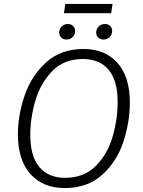

<svg xmlns="http://www.w3.org/2000/svg" viewBox="-20 -945 728 976"><path d="M640 -424Q640 -324 607 -224Q574 -124 499.5 -56.5Q425 11 309 11Q199 11 135 -60Q71 -131 71 -262Q71 -359 105 -459Q139 -559 214 -627.5Q289 -696 404 -696Q514 -696 577 -625.5Q640 -555 640 -424ZM134 -260Q134 -150 180.5 -95.5Q227 -41 310 -41Q408 -41 468 -102.5Q528 -164 553 -252Q578 -340 578 -427Q578 -536 532 -590.5Q486 -645 401 -645Q305 -645 245.5 -583.5Q186 -522 160 -434Q134 -346 134 -260ZM281 -779Q281 -798 293.5 -810.5Q306 -823 325 -823Q341 -823 351.5 -813Q362 -803 362 -787Q362 -769 349.5 -756.5Q337 -744 318 -744Q302 -744 291.5 -754Q281 -764 281 -779ZM469 -779Q469 -798 482 -810.5Q495 -823 514 -823Q530 -823 540 -813Q550 -803 550 -787Q550 -769 537.5 -756.5Q525 -744 506 -744Q490 -744 479.5 -754Q469 -764 469 -779ZM305 -878 312 -925H552L545 -878Z"/></svg>

Font: Fira Sans Light
Style: Italic
Weight: 300
Italic angle: -8°
Designer: bBox Type GmbH & Carrois Corporate GbR & Edenspiekermann AG
Foundry: bBox Type GmbH & Carrois Corporate GbR & Edenspiekermann AG
Version: Version 4.301